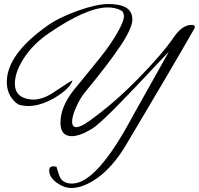

<svg xmlns="http://www.w3.org/2000/svg" viewBox="-20 -682 990 956"><path d="M336 254Q298 254 261.5 227Q225 200 225 167Q225 146 246 146Q251 146 261 148Q273 190 281 205Q298 232 339 232Q462 232 641 -104L821 -425Q628 -219 547.5 -138.5Q467 -58 437 -40Q377 -4 338 -4Q281 -4 281 -71Q281 -151 349 -236Q354 -242 391.5 -287.5Q429 -333 479.5 -396Q530 -459 563.5 -517.5Q597 -576 597 -599.5Q597 -623 583 -630Q554 -645 517 -645Q411 -645 224 -517Q146 -464 100 -394Q54 -324 54 -265Q54 -206 111 -191Q129 -186 146 -186Q197 -186 259 -230Q332 -279 341 -282Q331 -245 262 -201Q186 -154 120 -154Q111 -154 86.5 -157.5Q62 -161 38 -194Q14 -227 14 -274Q14 -410 213 -552Q271 -594 366 -628Q461 -662 519.5 -662Q578 -662 608.5 -643.5Q639 -625 639 -584.5Q639 -544 583 -458.5Q527 -373 406 -226Q381 -197 360 -150.5Q339 -104 339 -76.5Q339 -49 360.5 -49Q382 -49 425 -80Q547 -167 668.5 -291Q790 -415 847 -499Q888 -558 934 -558Q950 -558 950 -548Q950 -546 948 -540Q822 -320 605 44Q541 149 468.5 201.5Q396 254 336 254Z"/></svg>

Font: Alex Brush
Style: Regular
Weight: 400
Designer: Robert E. Leuschke
Foundry: Robert E. Leuschke
Version: Version 1.003